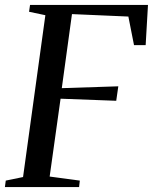

<svg xmlns="http://www.w3.org/2000/svg" viewBox="-30 -763 624 783"><path d="M-10 0 -6.5 -26.5 64 -41 155 -701 88.5 -715 92.5 -743H573.5L564 -579H516.5L493.5 -695.5L263.5 -705.5L222 -403.5L452.5 -411L444 -352L217 -360.5L172.5 -43L295.5 -26.5L292.5 0Z"/></svg>

Font: Merriweather 96pt
Style: Italic
Weight: 400
Italic angle: -7.8°
Version: Version 2.101